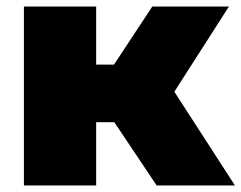

<svg xmlns="http://www.w3.org/2000/svg" viewBox="-20 -570 742 590"><path d="M461.5 0 272 -283 448 -550H683.5L498 -260.5V-315.5L702 0ZM53.5 0V-550H275.5V0ZM259.5 -194.5V-371.5H346.5V-194.5Z"/></svg>

Font: Encode Sans SemiExpanded Black
Style: Regular
Weight: 900
Width: 6
Designer: Multiple Designers
Foundry: Impallari Type
Version: Version 3.002